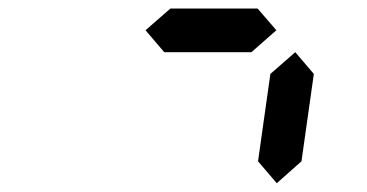

<svg xmlns="http://www.w3.org/2000/svg" viewBox="-20 -520 840 440"><path d="M614.3 -100.1 571.3 -150.4 599.6 -350.6 656.7 -400.4 699.2 -350.6 670.9 -150.4ZM556.2 -400.4H356.4L313.5 -450.7L370.6 -500.5H570.3L613.3 -450.7Z"/></svg>

Font: E1234
Style: Italic
Weight: 400
Italic angle: -8°
Designer: GGBotNet
Foundry: GGBotNet
Version: 1.04